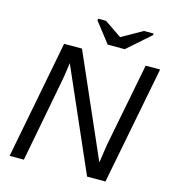

<svg xmlns="http://www.w3.org/2000/svg" viewBox="-125 -977 974 1080"><g transform="rotate(15 361.5 -437.0)"><path d="M482 0 223 -591Q212 -506 202 -460L114 0H31L164 -688H268L528 -95Q535 -141 540 -175.5Q545 -210 550 -233L639 -688H723L589 0ZM501 -747H402L311 -864L313 -874H358L458 -806H459L579 -874H636L634 -864Z"/></g></svg>

Font: Libra Sans Modern
Style: Italic
Weight: 400
Italic angle: -12°
Foundry: Stefan Peev, Context Ltd
Version: Version 1.000